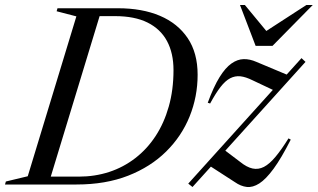

<svg xmlns="http://www.w3.org/2000/svg" viewBox="-54 -738 1271 768"><path d="M261.5 -31.5Q325.5 -31.5 382.8 -50.2Q440 -69 487.2 -105.5Q534.5 -142 568.5 -194Q602.5 -246 621.2 -312.2Q640 -378.5 640 -457.5Q640 -525.5 614 -573.8Q588 -622 536.2 -647.8Q484.5 -673.5 406 -673.5H291.5L301 -705H418Q514.5 -705 585.8 -674.8Q657 -644.5 696.8 -585.5Q736.5 -526.5 736.5 -439Q736.5 -351.5 704.5 -272.2Q672.5 -193 610.5 -131.8Q548.5 -70.5 458.5 -35.2Q368.5 0 252 0H85L94.5 -31.5ZM251.5 -672.5 172.5 -693 176 -705H354L139.5 0H-34L-30.5 -12L57 -33ZM699 -3.5 1152 -505.5 1168 -490.5 716 10ZM786.5 -324 777 -327Q800.5 -391 824 -429Q847.5 -467 871.8 -484Q896 -501 920.8 -501.5Q945.5 -502 971.5 -490.5L1107.5 -433.5L1055.5 -370L957 -416.5Q929 -430.5 907.5 -432.8Q886 -435 866.8 -425Q847.5 -415 828.2 -390.2Q809 -365.5 786.5 -324ZM885.5 -9.5 779.5 -78 836.5 -143.5 906.5 -90.5Q933 -69 956.2 -64Q979.5 -59 1001.8 -70.5Q1024 -82 1048 -110.8Q1072 -139.5 1100 -184.5L1109 -179.5Q1071.5 -105.5 1040.5 -63.2Q1009.5 -21 983.2 -4.2Q957 12.5 933 9.8Q909 7 885.5 -9.5ZM1197 -718 1036 -554.5H968.5L906 -718H925.5L1023 -600H989.5L1171.5 -718Z"/></svg>

Font: Newsreader 60pt
Style: Italic
Weight: 400
Italic angle: -17°
Designer: Hugues Gentile
Foundry: Production Type
Version: Version 1.003